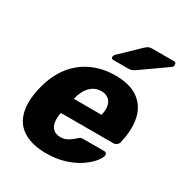

<svg xmlns="http://www.w3.org/2000/svg" viewBox="-177 -878 959 1015"><g transform="rotate(30 302.5 -370.0)"><path d="M248 10Q170 10 117.5 -18.5Q65 -47 45.5 -104Q26 -161 41 -244Q43 -251 45 -262Q47 -273 49 -279Q69 -358 113 -414.5Q157 -471 221 -500.5Q285 -530 362 -530Q450 -530 500 -495Q550 -460 566 -400Q582 -340 567 -263L562 -239Q560 -228 550.5 -221Q541 -214 531 -214H211Q211 -213 210.5 -211Q210 -209 209 -207Q204 -178 208 -154Q212 -130 228 -116Q244 -102 271 -102Q291 -102 305.5 -108.5Q320 -115 331 -123.5Q342 -132 349 -138Q360 -149 366 -151.5Q372 -154 384 -154H508Q518 -154 523 -148Q528 -142 525 -132Q520 -115 499.5 -91Q479 -67 443 -43.5Q407 -20 358 -5Q309 10 248 10ZM232 -313H401L402 -315Q410 -348 404.5 -371.5Q399 -395 382.5 -408Q366 -421 339 -421Q312 -421 291 -408Q270 -395 255.5 -371.5Q241 -348 233 -315ZM311 -595Q295 -595 298 -611Q300 -619 306 -624L417 -731Q430 -743 438 -746.5Q446 -750 458 -750H590Q607 -750 605 -732Q604 -723 597 -718L442 -609Q432 -602 423 -598.5Q414 -595 400 -595Z"/></g></svg>

Font: Rubik
Style: Bold Italic
Weight: 700
Italic angle: -12°
Designer: Hubert and Fischer
Foundry: Hubert and Fischer
Version: Version 2.300;gftools[0.9.30]